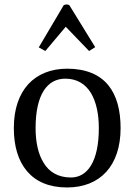

<svg xmlns="http://www.w3.org/2000/svg" viewBox="-20 -815 593 847"><path d="M270 -697 373 -590 400 -607 286 -792C279 -797 268 -796 261 -792L151 -606L180 -590ZM41 -250C41 -171 60 -106 99 -60C138 -14 196 12 276 12C420 12 512 -82 512 -250C512 -329 495 -394 457 -440C419 -486 359 -512 276 -512C205 -512 146 -488 105 -444C64 -399 41 -334 41 -250ZM137 -250C137 -399 189 -468 268 -468C320 -468 357 -444 381 -405C405 -365 416 -311 416 -250C416 -101 365 -32 293 -32C237 -32 197 -56 173 -96C148 -135 137 -190 137 -250Z"/></svg>

Font: PT Serif
Style: Regular
Weight: 400
Designer: A.Korolkova, O.Umpeleva, V.Yefimov
Foundry: ParaType Ltd
Version: Version 1.000;PS 001.000;hotconv 1.0.88;makeotf.lib2.5.64775